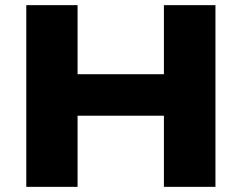

<svg xmlns="http://www.w3.org/2000/svg" viewBox="-20 -725 938 745"><path d="M82 0V-705H281V-437H616V-705H816V0H616V-276H281V0Z"/></svg>

Font: Nunito Sans 10pt SemiExpanded Black
Style: Regular
Weight: 900
Width: 6
Designer: Vernon Adams
Foundry: Vernon Adams
Version: Version 3.101;gftools[0.9.27]